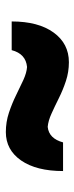

<svg xmlns="http://www.w3.org/2000/svg" viewBox="191 -688 267 690"><g transform="rotate(90 325.0 -342.5)"><path d="M454.1 -229.5Q418 -229.5 384.8 -240.5Q351.6 -251.5 322 -266.1Q292.5 -280.8 266.8 -292.5Q241.2 -304.2 220.2 -305.7Q172.9 -301.3 159.7 -250.5H56.6Q56.6 -346.2 96.4 -401.1Q136.2 -456.1 203.1 -456.1Q238.3 -456.1 270.8 -445.3Q303.2 -434.6 332.5 -419.9Q361.8 -405.3 387.7 -393.6Q413.6 -381.8 435.5 -379.9Q477.5 -384.3 491.2 -435.1H594.2Q594.2 -339.4 556.2 -284.4Q518.1 -229.5 454.1 -229.5Z"/></g></svg>

Font: Pinar DS4-Bold
Style: Regular
Weight: 700
Designer: Amin Abedi
Version: Version 2.000